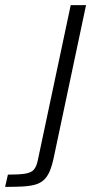

<svg xmlns="http://www.w3.org/2000/svg" viewBox="-121 -530 403 752"><path d="M-101 202 -90 154Q-45 154 -21.5 150Q2 146 12 134Q22 122 27 98L156 -510H216L90 85Q83 119 73.5 141Q64 163 50 175.5Q36 188 15.5 193.5Q-5 199 -33.5 200.5Q-62 202 -101 202Z"/></svg>

Font: Saira SemiExpanded Light
Style: Italic
Weight: 300
Width: 6
Italic angle: -12°
Designer: Hector Gatti with collaboration of the Omnibus-Type team
Foundry: Omnibus-Type
Version: Version 1.101